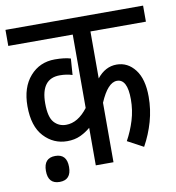

<svg xmlns="http://www.w3.org/2000/svg" viewBox="-76 -691 736 801"><g transform="rotate(-10 291.5 -290.0)"><path d="M421 -332Q465 -332 465 -246Q465 -200 452 -157.5Q439 -115 418 -77L485 -41Q511 -88 525.5 -139Q540 -190 540 -244Q540 -319 509 -359Q478 -399 431 -399Q383 -399 348 -355V-554H583V-622H0V-554H273V-243Q231 -188 181 -188Q150 -188 130 -210.5Q110 -233 110 -291Q110 -396 190 -396Q219 -396 243 -388L248 -457Q222 -465 181 -465Q117 -465 76 -418.5Q35 -372 35 -292Q35 -207 75.5 -163.5Q116 -120 174 -120Q205 -120 229 -131Q253 -142 273 -159V0H348V-252Q382 -332 421 -332ZM113 42Q162 42 162 -13Q162 -68 113 -68Q64 -68 64 -13Q64 42 113 42Z"/></g></svg>

Font: Noto Sans Devanagari Extra Condensed
Style: Regular
Weight: 400
Width: 2
Designer: Monotype Design Team
Foundry: Monotype Imaging Inc.
Version: 1.000